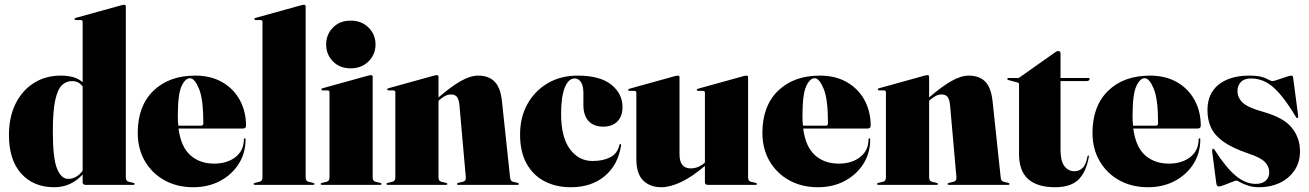

<svg xmlns="http://www.w3.org/2000/svg" viewBox="-20 -775 5490 805"><path d="M17.5 -208.5Q17.5 -284 45.2 -340Q73 -396 122 -427Q171 -458 234.5 -458Q297 -458 326.5 -430V-683Q326.5 -691 318 -691H298.5Q292.5 -691 292.5 -695.5Q292.5 -698.5 297.5 -700L487 -752.5Q497 -755 500.5 -755Q507.5 -755 507.5 -748V-32Q507.5 -15.5 519.5 -13L538.5 -8.5Q544.5 -7 544.5 -4Q544.5 0 539.5 0H338.5Q326.5 0 326.5 -11V-43.5Q277.5 10 207.5 10Q120.5 10 69 -47.2Q17.5 -104.5 17.5 -208.5ZM201.5 -223.5Q201.5 -111.5 219 -68.2Q236.5 -25 266.5 -25Q300.5 -25 326.5 -59V-412Q311 -435 281.5 -435Q257.5 -435 239.5 -417.8Q221.5 -400.5 211.5 -354.8Q201.5 -309 201.5 -223.5Z M1011.5 -248Q1011.5 -236 997.5 -236H728.5Q738.5 -159.5 778 -124.2Q817.5 -89 877.5 -89Q933 -89 967.8 -116.8Q1002.5 -144.5 1002.5 -191Q1002.5 -195 1005.5 -195Q1009.5 -195 1009.5 -190Q1009.5 -133 980.8 -87.8Q952 -42.5 902.5 -16.2Q853 10 790.5 10Q722.5 10 670 -19Q617.5 -48 587.5 -99.5Q557.5 -151 557.5 -218Q557.5 -330.5 623 -394.2Q688.5 -458 798.5 -458Q864 -458 911.8 -430.5Q959.5 -403 985.5 -355.5Q1011.5 -308 1011.5 -248ZM725.5 -287Q725.5 -266.5 727.5 -248H823.5Q832.5 -248 832.5 -259Q832.5 -359.5 814.2 -403.2Q796 -447 776.5 -447Q756.5 -447 741 -413.2Q725.5 -379.5 725.5 -287Z M1261.5 -748V-32Q1261.5 -15.5 1273.5 -13L1292.5 -8.5Q1298.5 -7 1298.5 -4Q1298.5 0 1293.5 0H1048.5Q1043.5 0 1043.5 -4Q1043.5 -7 1049.5 -8.5L1068.5 -13Q1080.5 -15.5 1080.5 -32V-683Q1080.5 -691 1072 -691H1052.5Q1046.5 -691 1046.5 -695.5Q1046.5 -698.5 1051.5 -700L1241 -752.5Q1251 -755 1254.5 -755Q1261.5 -755 1261.5 -748Z M1450 -488.5Q1404.5 -488.5 1376 -517.5Q1347.5 -546.5 1347.5 -588.5Q1347.5 -630.5 1376 -659.5Q1404.5 -688.5 1450 -688.5Q1496 -688.5 1525.2 -659.5Q1554.5 -630.5 1554.5 -588.5Q1554.5 -546.5 1525.2 -517.5Q1496 -488.5 1450 -488.5ZM1542.5 -453V-32Q1542.5 -15.5 1554.5 -13L1573.5 -8.5Q1579.5 -7 1579.5 -4Q1579.5 0 1574.5 0H1329.5Q1324.5 0 1324.5 -4Q1324.5 -7 1330.5 -8.5L1349.5 -13Q1361.5 -15.5 1361.5 -32V-388Q1361.5 -396 1353 -396H1333.5Q1327.5 -396 1327.5 -400.5Q1327.5 -403.5 1332.5 -405L1522 -457.5Q1532 -460 1535.5 -460Q1542.5 -460 1542.5 -453Z M1818.5 -453V-366.5Q1870.5 -411.5 1911.2 -434.8Q1952 -458 1984.5 -458Q2029 -458 2053.8 -432.8Q2078.5 -407.5 2084.5 -351L2118.5 -32Q2120 -15.5 2130.5 -13L2149.5 -8.5Q2155.5 -7 2155.5 -4Q2155.5 0 2150.5 0H1901Q1896 0 1896 -4Q1896 -7 1902 -8.5L1921 -13Q1934.5 -16 1933 -32L1906.5 -332Q1904.5 -356.5 1896.5 -367.8Q1888.5 -379 1870.5 -379Q1858 -379 1846.2 -372.8Q1834.5 -366.5 1822.5 -356L1818.5 -352.5V-32Q1818.5 -15.5 1830.5 -13L1849.5 -8.5Q1855.5 -7 1855.5 -4Q1855.5 0 1850.5 0H1605.5Q1600.5 0 1600.5 -4Q1600.5 -7 1606.5 -8.5L1625.5 -13Q1637.5 -15.5 1637.5 -32V-388Q1637.5 -396 1629 -396H1609.5Q1603.5 -396 1603.5 -400.5Q1603.5 -403.5 1608.5 -405L1798 -457.5Q1808 -460 1811.5 -460Q1818.5 -460 1818.5 -453Z M2590 -326Q2590 -288.5 2568.8 -266.2Q2547.5 -244 2509 -244Q2470 -244 2448 -267.2Q2426 -290.5 2426 -335V-385Q2426 -415 2416 -430.5Q2406 -446 2389.5 -446Q2363 -446 2347.8 -407.5Q2332.5 -369 2332.5 -297Q2332.5 -200.5 2369.2 -150.2Q2406 -100 2464.5 -100Q2509 -100 2539 -115.8Q2569 -131.5 2577 -167Q2578 -172 2581.5 -171Q2584.5 -170 2584 -165Q2571 -83 2515.2 -36.5Q2459.5 10 2373 10Q2311.5 10 2263.5 -14.8Q2215.5 -39.5 2188 -88.8Q2160.5 -138 2160.5 -211Q2160.5 -283.5 2191.5 -339Q2222.5 -394.5 2276.8 -426.2Q2331 -458 2401.5 -458Q2495.5 -458 2542.8 -420.2Q2590 -382.5 2590 -326Z M2648 -109V-386Q2648 -394 2639.5 -394H2620Q2614 -394 2614 -398.5Q2614 -401.5 2619 -403L2808.5 -455.5Q2818.5 -458 2822 -458Q2829 -458 2829 -451V-128Q2829 -69 2876 -69Q2907 -69 2934 -92L2935.5 -93.5V-386Q2935.5 -394 2927 -394H2907.5Q2901.5 -394 2901.5 -398.5Q2901.5 -401.5 2906.5 -403L3096 -455.5Q3105.5 -458 3109.5 -458Q3116.5 -458 3116.5 -451V-32Q3116.5 -15.5 3128.5 -13L3147.5 -8.5Q3153.5 -7 3153.5 -4Q3153.5 0 3148.5 0H2947.5Q2935.5 0 2935.5 -11V-79.5Q2881 -33 2835 -11.5Q2789 10 2752.5 10Q2706 10 2677 -18Q2648 -46 2648 -109Z M3630.5 -248Q3630.5 -236 3616.5 -236H3347.5Q3357.5 -159.5 3397 -124.2Q3436.5 -89 3496.5 -89Q3552 -89 3586.8 -116.8Q3621.5 -144.5 3621.5 -191Q3621.5 -195 3624.5 -195Q3628.5 -195 3628.5 -190Q3628.5 -133 3599.8 -87.8Q3571 -42.5 3521.5 -16.2Q3472 10 3409.5 10Q3341.5 10 3289 -19Q3236.5 -48 3206.5 -99.5Q3176.5 -151 3176.5 -218Q3176.5 -330.5 3242 -394.2Q3307.5 -458 3417.5 -458Q3483 -458 3530.8 -430.5Q3578.5 -403 3604.5 -355.5Q3630.5 -308 3630.5 -248ZM3344.5 -287Q3344.5 -266.5 3346.5 -248H3442.5Q3451.5 -248 3451.5 -259Q3451.5 -359.5 3433.2 -403.2Q3415 -447 3395.5 -447Q3375.5 -447 3360 -413.2Q3344.5 -379.5 3344.5 -287Z M3875.5 -453V-366.5Q3927.5 -411.5 3968.2 -434.8Q4009 -458 4041.5 -458Q4086 -458 4110.8 -432.8Q4135.5 -407.5 4141.5 -351L4175.5 -32Q4177 -15.5 4187.5 -13L4206.5 -8.5Q4212.5 -7 4212.5 -4Q4212.5 0 4207.5 0H3958Q3953 0 3953 -4Q3953 -7 3959 -8.5L3978 -13Q3991.5 -16 3990 -32L3963.5 -332Q3961.5 -356.5 3953.5 -367.8Q3945.5 -379 3927.5 -379Q3915 -379 3903.2 -372.8Q3891.5 -366.5 3879.5 -356L3875.5 -352.5V-32Q3875.5 -15.5 3887.5 -13L3906.5 -8.5Q3912.5 -7 3912.5 -4Q3912.5 0 3907.5 0H3662.5Q3657.5 0 3657.5 -4Q3657.5 -7 3663.5 -8.5L3682.5 -13Q3694.5 -15.5 3694.5 -32V-388Q3694.5 -396 3686 -396H3666.5Q3660.5 -396 3660.5 -400.5Q3660.5 -403.5 3665.5 -405L3855 -457.5Q3865 -460 3868.5 -460Q3875.5 -460 3875.5 -453Z M4246.5 -429 4209.5 -439Q4203.5 -440 4203.5 -444Q4203.5 -448 4207.5 -448H4247.5Q4251.5 -448 4255.5 -451L4401.5 -554Q4410.5 -561 4417.5 -561Q4426.5 -561 4426.5 -550V-448H4543.5Q4548.5 -448 4548.5 -444Q4548.5 -435 4533.5 -435H4426.5V-145Q4426.5 -100.5 4442.5 -78.8Q4458.5 -57 4485.5 -57Q4503.5 -57 4518.2 -70Q4533 -83 4539.5 -119Q4540.5 -123 4543.5 -123Q4546.5 -123 4545.5 -119Q4534.5 -54 4501.8 -22Q4469 10 4403.5 10Q4329.5 10 4291 -24Q4252.5 -58 4252.5 -129V-420Q4252.5 -428 4246.5 -429Z M5014.5 -248Q5014.5 -236 5000.5 -236H4731.5Q4741.5 -159.5 4781 -124.2Q4820.5 -89 4880.5 -89Q4936 -89 4970.8 -116.8Q5005.5 -144.5 5005.5 -191Q5005.5 -195 5008.5 -195Q5012.5 -195 5012.5 -190Q5012.5 -133 4983.8 -87.8Q4955 -42.5 4905.5 -16.2Q4856 10 4793.5 10Q4725.5 10 4673 -19Q4620.5 -48 4590.5 -99.5Q4560.5 -151 4560.5 -218Q4560.5 -330.5 4626 -394.2Q4691.5 -458 4801.5 -458Q4867 -458 4914.8 -430.5Q4962.5 -403 4988.5 -355.5Q5014.5 -308 5014.5 -248ZM4728.5 -287Q4728.5 -266.5 4730.5 -248H4826.5Q4835.5 -248 4835.5 -259Q4835.5 -359.5 4817.2 -403.2Q4799 -447 4779.5 -447Q4759.5 -447 4744 -413.2Q4728.5 -379.5 4728.5 -287Z M5244.5 -4Q5271.5 -4 5286.5 -17.2Q5301.5 -30.5 5301.5 -52Q5301.5 -77 5283 -96Q5264.5 -115 5212.5 -132Q5146.5 -154.5 5109.5 -181Q5072.5 -207.5 5057.5 -240Q5042.5 -272.5 5042.5 -313Q5042.5 -383.5 5090 -420.8Q5137.5 -458 5217.5 -458Q5265 -458 5287.2 -446.5Q5309.5 -435 5314.5 -435Q5320.5 -435 5337.5 -440.8Q5354.5 -446.5 5371.2 -452.2Q5388 -458 5393.5 -458Q5400.5 -458 5401.5 -451L5422.5 -292Q5424 -281.5 5420.5 -280Q5417.5 -278.5 5414.5 -283Q5376.5 -346 5345.8 -381.5Q5315 -417 5286.2 -431.5Q5257.5 -446 5225.5 -446Q5197 -446 5182.8 -431.5Q5168.5 -417 5168.5 -393Q5168.5 -365.5 5190 -344.8Q5211.5 -324 5276.5 -306Q5363 -281.5 5396.8 -238.8Q5430.5 -196 5430.5 -141Q5430.5 -94 5407.2 -60.2Q5384 -26.5 5345.5 -8.2Q5307 10 5260.5 10Q5232.5 10 5212 3Q5191.5 -4 5179.2 -11Q5167 -18 5164.5 -18Q5160.5 -18 5144.8 -11.8Q5129 -5.5 5112.5 0.8Q5096 7 5090.5 7Q5081 7 5079.5 -7L5062.5 -138Q5061.5 -149 5065.5 -152Q5066.5 -153 5071.5 -148Q5120.5 -71.5 5161.5 -37.8Q5202.5 -4 5244.5 -4Z"/></svg>

Font: Fraunces 144pt S000 Black
Style: Regular
Weight: 900
Version: Version 1.000; ttfautohint (v1.8.3)